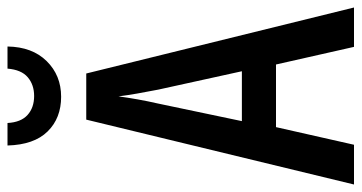

<svg xmlns="http://www.w3.org/2000/svg" viewBox="-246 -718 964 512"><g transform="rotate(-90 236.0 -462.0)"><path d="M367 0 320 -208H153L106 0H0L173 -714H296L472 0ZM253 -522Q247 -553 242.5 -578.5Q238 -604 235 -628Q232 -605 227 -577Q222 -549 216 -523L169 -299H302ZM368 -924Q367 -858 329 -819.5Q291 -781 234 -781Q177 -781 141.5 -817Q106 -853 104 -924H164Q166 -888 185.5 -870.5Q205 -853 236 -853Q266 -853 286 -870Q306 -887 309 -924Z"/></g></svg>

Font: Noto Sans Gurmukhi ExtraCondensed Medium
Style: Regular
Weight: 500
Width: 2
Designer: Jelle Bosma - Monotype Design Team
Foundry: Monotype Imaging Inc.
Version: Version 2.004; ttfautohint (v1.8.4.7-5d5b)